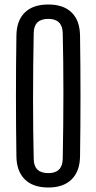

<svg xmlns="http://www.w3.org/2000/svg" viewBox="-20 -827 429 854"><path d="M195 7Q127 7 90.5 -29Q54 -65 53 -131Q51 -261 51 -400Q51 -539 53 -669Q54 -736 90.5 -771.5Q127 -807 195 -807Q262 -807 298.5 -771.5Q335 -736 336 -669Q338 -539 338 -400Q338 -261 336 -131Q335 -65 298.5 -29Q262 7 195 7ZM195 -57Q257 -57 259 -119Q262 -271 262 -416Q262 -561 259 -681Q257 -743 195 -743Q131 -743 130 -681Q127 -533 127 -387.5Q127 -242 130 -119Q131 -57 195 -57Z"/></svg>

Font: Big Shoulders Display Medium
Style: Regular
Weight: 500
Designer: Patric King
Foundry: XO Type Co
Version: Version 1.000; ttfautohint (v1.8.2)